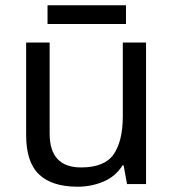

<svg xmlns="http://www.w3.org/2000/svg" viewBox="-20 -697 658 727"><path d="M533 -536V0H461L448 -71H444Q418 -29 372 -9.5Q326 10 274 10Q177 10 128 -36.5Q79 -83 79 -185V-536H168V-191Q168 -63 287 -63Q376 -63 410.5 -113Q445 -163 445 -257V-536ZM457 -677V-606H160V-677Z"/></svg>

Font: Noto Sans Shavian
Style: Regular
Weight: 400
Designer: Monotype Design Team
Foundry: Monotype Imaging Inc.
Version: Version 2.001; ttfautohint (v1.8.4.7-5d5b)